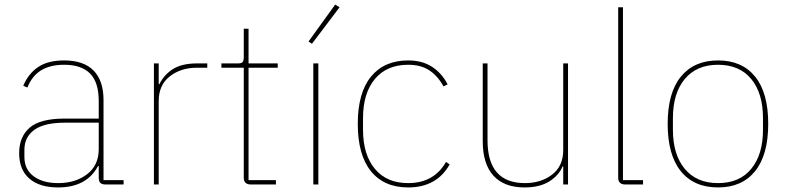

<svg xmlns="http://www.w3.org/2000/svg" viewBox="-20 -809 3452 842"><path d="M64 -137Q64 -209 110 -249Q156 -289 264 -289H413V-366Q413 -448 375 -486.5Q337 -525 261 -525Q201 -525 161 -501Q121 -477 100 -425L82 -433Q105 -487 148 -515.5Q191 -544 261 -544Q347 -544 390.5 -499.5Q434 -455 434 -370V-19H522V0H443Q427 0 420 -7Q413 -14 413 -30V-81H410Q360 13 235 13Q153 13 108.5 -26Q64 -65 64 -137ZM413 -155V-271H265Q174 -271 130.5 -239.5Q87 -208 87 -152V-121Q87 -66 127.5 -36Q168 -6 235 -6Q311 -6 362 -45Q413 -84 413 -155Z M655 0V-531H676V-440H679Q700 -482 739 -506.5Q778 -531 846 -531H889V-512H843Q773 -512 724.5 -474Q676 -436 676 -366V0Z M1080 0Q1049 0 1049 -30V-512H951V-531H1025Q1039 -531 1044 -537Q1049 -543 1049 -558V-683H1070V-531H1198V-512H1070V-19H1190V0Z M1469 -777 1348 -617 1333 -627 1450 -789ZM1376 0H1354V-531H1376Z M1549 -266Q1549 -402 1607 -473Q1665 -544 1770 -544Q1831 -544 1874 -516.5Q1917 -489 1943 -439L1925 -430Q1899 -477 1862 -501Q1825 -525 1770 -525Q1676 -525 1624 -462.5Q1572 -400 1572 -291V-240Q1572 -131 1624 -68.5Q1676 -6 1770 -6Q1883 -6 1936 -99L1952 -88Q1895 13 1770 13Q1664 13 1606.5 -58.5Q1549 -130 1549 -266Z M2097 -190V-531H2118V-194Q2118 -6 2282 -6Q2353 -6 2401.5 -43.5Q2450 -81 2450 -151V-531H2471V0H2450V-79H2447Q2431 -40 2389 -13.5Q2347 13 2280 13Q2191 13 2144 -38.5Q2097 -90 2097 -190Z M2722 0Q2691 0 2691 -30V-777H2712V-19H2800V0Z M2908 -266Q2908 -402 2966 -473Q3024 -544 3129 -544Q3234 -544 3291.5 -473Q3349 -402 3349 -266Q3349 -130 3291.5 -58.5Q3234 13 3129 13Q3023 13 2965.5 -58.5Q2908 -130 2908 -266ZM3326 -240V-291Q3326 -400 3274.5 -462.5Q3223 -525 3129 -525Q3035 -525 2983 -462.5Q2931 -400 2931 -291V-240Q2931 -131 2983 -68.5Q3035 -6 3129 -6Q3223 -6 3274.5 -68.5Q3326 -131 3326 -240Z"/></svg>

Font: IBM Plex Sans JP Thin
Style: Regular
Weight: 100
Designer: Mike Abbink; Paul van der Laan; Pieter van Rosmalen; Wujin Sim; Yejin Wi; Jinhee Kim; Boomi Park; Yona Kim; Kichan Ma
Foundry: Sandoll Inc.
Version: Version 1.001